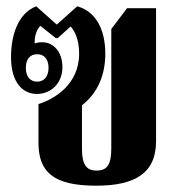

<svg xmlns="http://www.w3.org/2000/svg" viewBox="-20 -578 568 609"><path d="M285 11C407 11 475 -28 475 -130V-552H383L333 -486V-108C333 -57 321 -37 286 -37C253 -37 240 -57 240 -107V-244C291 -284 314 -341 314 -408C314 -484 284 -542 225 -558L160 -500L95 -558C37 -536 15 -466 15 -397C15 -316 52 -280 97 -280C142 -280 178 -314 178 -365C178 -413 150 -444 114 -444C105 -444 97 -443 90 -440C89 -465 97 -485 108 -496L157 -457H163L204 -494C215 -482 231 -456 231 -408C231 -309 151 -263 102 -248V-126C102 -34 147 11 285 11ZM98 -319C74 -319 62 -337 62 -363C62 -389 74 -406 98 -406C121 -406 134 -389 134 -363C134 -337 121 -319 98 -319Z"/></svg>

Font: Noto Serif Thai ExtraCondensed ExtraBold
Style: Regular
Weight: 800
Width: 2
Designer: Monotype Design Team
Foundry: Monotype Imaging Inc.
Version: Version 2.002